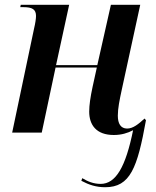

<svg xmlns="http://www.w3.org/2000/svg" viewBox="-20 -556 653 805"><path d="M421 229C526 229 556 148 592 -52L586 -59C561 -36 538 -17 513 -17C486 -17 474 -38 474 -71C474 -101 481 -136 491 -182L568 -536H445L388 -283H215L270 -536H67L65 -526H78C115 -526 131 -517 131 -489C131 -478 128 -458 123 -437L31 0H155L213 -273H386L368 -191C359 -149 354 -115 354 -88C354 -33 383 10 457 10C489 10 515 2 538 -10C507 143 466 215 402 215C372 215 348 205 325 191L321 202C353 219 383 229 421 229Z"/></svg>

Font: Noto Serif Display SemiCondensed SemiBold
Style: Italic
Weight: 600
Width: 4
Italic angle: -12°
Designer: Monotype Design Team
Foundry: Monotype Imaging Inc.
Version: Version 2.009